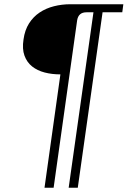

<svg xmlns="http://www.w3.org/2000/svg" viewBox="-20 -617 602 906"><path d="M91 -431Q97 -475 117 -506.5Q137 -538 167 -558Q197 -578 234.5 -587.5Q272 -597 312 -597H562L557 -559H464L347 269H304L421 -559H388Q350 -559 344 -521L233 269H190L265 -266Q225 -266 190.5 -275Q156 -284 131.5 -303.5Q107 -323 95.5 -354.5Q84 -386 91 -431Z"/></svg>

Font: Gamine
Style: Bold Italic
Weight: 700
Designer: Tapiwanashe Sebastian Garikayi
Version: Version 1.000